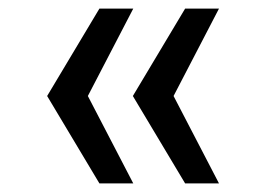

<svg xmlns="http://www.w3.org/2000/svg" viewBox="-20 -534 620 448"><path d="M212 -106H291L185 -310L291 -514H212L90 -310ZM412 -106H491L385 -310L491 -514H412L290 -310Z"/></svg>

Font: CommitMono-dimboump
Style: Regular
Weight: 400
Monospace: yes
Designer: Eigil Nikolajsen
Foundry: Eigil Nikolajsen
Version: Version 1.143